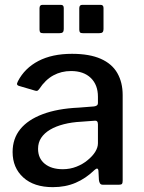

<svg xmlns="http://www.w3.org/2000/svg" viewBox="-20 -762 592 792"><path d="M369 -60Q334 -26 292 -8Q250 10 198 10Q120 10 76 -30Q32 -70 32 -135Q32 -190 63.5 -229Q95 -268 156 -291Q217 -314 304 -318L368 -323Q375 -324 379.5 -327Q384 -330 384 -338V-363Q384 -412 354.5 -440.5Q325 -469 273 -469Q233 -469 200 -451Q167 -433 142 -395Q138 -390 135 -388Q132 -386 125 -388L57 -408Q52 -410 50.5 -413.5Q49 -417 54 -427Q82 -481 138.5 -510.5Q195 -540 277 -540Q349 -540 395.5 -519.5Q442 -499 464 -460.5Q486 -422 486 -370V-17Q486 -7 483 -3.5Q480 0 471 0H404Q396 0 392.5 -5.5Q389 -11 388 -20L386 -58Q384 -74 369 -60ZM384 -249Q384 -266 370 -264L316 -260Q276 -258 243 -249.5Q210 -241 186.5 -227Q163 -213 150 -193.5Q137 -174 137 -148Q137 -109 164.5 -86.5Q192 -64 239 -64Q269 -64 295.5 -74.5Q322 -85 341 -101Q362 -118 373 -136Q384 -154 384 -171V-249ZM243 -729V-642Q243 -633 239 -629Q235 -625 224 -625H159Q149 -625 146 -628.5Q143 -632 143 -640V-728Q143 -742 155 -742H231Q243 -742 243 -729ZM407 -729V-642Q407 -633 403 -629Q399 -625 388 -625H323Q313 -625 310 -628.5Q307 -632 307 -640V-728Q307 -742 319 -742H395Q407 -742 407 -729Z"/></svg>

Font: Libre Franklin Thin Medium
Style: Regular
Weight: 500
Version: Version 3.000